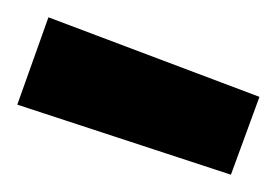

<svg xmlns="http://www.w3.org/2000/svg" viewBox="-32 -786 320 222"><path d="M24 -766 -12 -665 235 -584 268 -674Z"/></svg>

Font: TitilliumText22L
Style: 800 wt
Weight: 800
Designer: Campivisivi
Foundry: Campivisivi
Version: 1.000